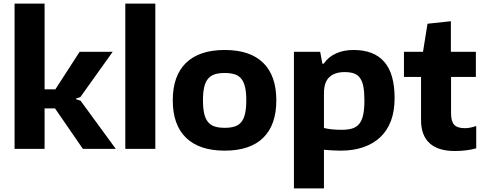

<svg xmlns="http://www.w3.org/2000/svg" viewBox="-20 -828 2696 1068"><path d="M61 -808H228V-331H288L423 -540H607L427 -288L403 -280V-276L428 -268L624 0H441L286 -225H228V0H61Z M677 -808H844V0H677Z M1230 10Q1089 10 1015 -61.5Q941 -133 941 -270Q941 -407 1015 -478.5Q1089 -550 1230 -550Q1371 -550 1444 -478.5Q1517 -407 1517 -270Q1517 -133 1444 -61.5Q1371 10 1230 10ZM1230 -117Q1263 -117 1286 -124.5Q1309 -132 1323 -150Q1337 -168 1343.5 -197.5Q1350 -227 1350 -270Q1350 -313 1343.5 -342Q1337 -371 1323 -389Q1309 -407 1286 -414.5Q1263 -422 1230 -422Q1197 -422 1174 -414.5Q1151 -407 1136.5 -389Q1122 -371 1115.5 -342Q1109 -313 1109 -270Q1109 -227 1115.5 -197.5Q1122 -168 1136.5 -150Q1151 -132 1174 -124.5Q1197 -117 1230 -117Z M1615 -540H1761L1773 -474H1781Q1807 -512 1849.5 -531Q1892 -550 1947 -550Q2060 -550 2117.5 -484Q2175 -418 2175 -282Q2175 -210 2154.5 -155.5Q2134 -101 2095 -64.5Q2056 -28 2000.5 -9Q1945 10 1876 10Q1851 10 1827 8.5Q1803 7 1782 5V220H1615ZM1880 -106Q1916 -106 1940 -113.5Q1964 -121 1979 -140Q1994 -159 2000.5 -190.5Q2007 -222 2007 -270Q2007 -315 2001.5 -345Q1996 -375 1983 -393.5Q1970 -412 1949 -419.5Q1928 -427 1897 -427Q1842 -427 1812 -399Q1782 -371 1782 -309V-116Q1802 -111 1826.5 -108.5Q1851 -106 1880 -106Z M2510 12Q2417 12 2369.5 -31.5Q2322 -75 2322 -160V-400H2227V-540H2333L2358 -696L2488 -710V-540H2627V-400H2489V-198Q2489 -153 2506.5 -134Q2524 -115 2566 -115Q2594 -115 2629 -127V-3Q2606 4 2574 8Q2542 12 2510 12Z"/></svg>

Font: Encode Sans Normal
Style: Bold
Weight: 700
Designer: Pablo Impallari, Andres Torresi
Foundry: Pablo Impallari, Andres Torresi
Version: Version 1.000; ttfautohint (v1.00) -l 8 -r 50 -G 200 -x 14 -